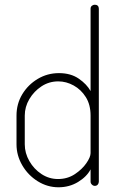

<svg xmlns="http://www.w3.org/2000/svg" viewBox="-20 -788 508 814"><path d="M228 6Q181 6 140 -19.5Q99 -45 74.5 -87Q50 -129 50 -176V-298Q50 -348 74.5 -388.5Q99 -429 140 -453.5Q181 -478 230 -478Q280 -478 314 -454.5Q348 -431 364 -402V-751Q364 -759 369.5 -763.5Q375 -768 382 -768Q390 -768 394.5 -763.5Q399 -759 399 -751V-18Q399 -11 394.5 -5.5Q390 0 382 0Q375 0 369.5 -5.5Q364 -11 364 -18V-70Q348 -39 311 -16.5Q274 6 228 6ZM226 -29Q266 -29 297 -49.5Q328 -70 346 -96Q364 -122 364 -139V-298Q364 -344 344 -376Q324 -408 292.5 -425.5Q261 -443 227 -443Q188 -443 156 -422Q124 -401 104.5 -368Q85 -335 85 -298V-176Q85 -139 104.5 -105Q124 -71 156 -50Q188 -29 226 -29Z"/></svg>

Font: Dosis ExtraLight
Style: Regular
Weight: 250
Designer: EdgarTolentino, PabloImpallari, IginoMarini
Foundry: EdgarTolentino, PabloImpallari, IginoMarini
Version: Version 3.001; ttfautohint (v1.8.2)